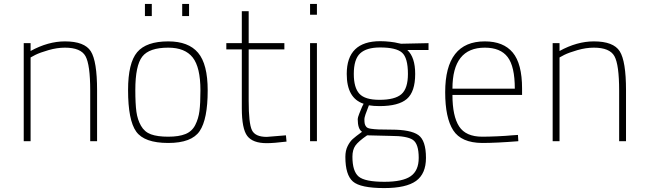

<svg xmlns="http://www.w3.org/2000/svg" viewBox="-20 -720 3310 979"><path d="M136 0H101V-500H136V-460Q225 -509 311 -509Q411 -509 443 -458.5Q475 -408 475 -260V0H440V-258Q440 -390 416 -433.5Q392 -477 311 -477Q271 -477 227.5 -464.5Q184 -452 160 -440L136 -427Z M838 -509Q941 -509 990 -451Q1039 -393 1039 -259Q1039 -112 998 -51.5Q957 9 838 9Q716 9 674.5 -49Q633 -107 633 -261Q633 -399 679.5 -454Q726 -509 838 -509ZM838 -23Q892 -23 925.5 -36.5Q959 -50 975.5 -82.5Q992 -115 997 -154Q1002 -193 1002 -259Q1002 -377 962.5 -427Q923 -477 838 -477Q741 -477 705.5 -431.5Q670 -386 670 -261Q670 -191 675.5 -150.5Q681 -110 699 -78.5Q717 -47 750 -35Q783 -23 838 -23ZM719 -638V-700H754V-638ZM909 -638V-700H944V-638Z M1430 -468H1248V-206Q1248 -91 1264.5 -56.5Q1281 -22 1340 -22L1438 -30L1441 2Q1375 10 1340 10Q1269 10 1241 -26.5Q1213 -63 1213 -168V-468H1134V-500H1213V-663H1248V-500H1430Z M1561 0V-500H1596V0ZM1561 -645V-700H1596V-645Z M1939 239Q1818 239 1779.5 205.5Q1741 172 1741 80Q1741 48 1752.5 25Q1764 2 1778.5 -11Q1793 -24 1826 -48Q1804 -62 1804 -113Q1804 -120 1811.5 -139.5Q1819 -159 1826 -175L1834 -191Q1748 -219 1748 -343Q1748 -510 1919 -510Q1943 -510 1969.5 -507Q1996 -504 2010 -500L2025 -497L2165 -500V-465H2057Q2097 -428 2097 -343Q2097 -252 2054.5 -215.5Q2012 -179 1915 -179Q1885 -179 1861 -183Q1838 -126 1838 -113Q1838 -96 1840 -88Q1842 -80 1848 -73Q1854 -66 1871 -63.5Q1888 -61 1910 -60Q1932 -59 1975 -59Q2074 -59 2113 -31.5Q2152 -4 2152 85Q2152 166 2101.5 202.5Q2051 239 1939 239ZM1973 -27 1852 -30Q1807 1 1792 22.5Q1777 44 1777 79Q1777 153 1808.5 180Q1840 207 1940 207Q2033 207 2074 178.5Q2115 150 2115 85Q2115 13 2085 -7Q2055 -27 1973 -27ZM1915 -211Q1994 -211 2027 -240Q2060 -269 2060 -343Q2060 -425 2030 -451.5Q2000 -478 1918 -478Q1849 -478 1816.5 -448Q1784 -418 1784 -343Q1784 -273 1812.5 -242Q1841 -211 1915 -211Z M2439 -23Q2470 -23 2515.5 -25Q2561 -27 2591 -30L2621 -32L2623 0Q2511 9 2438 9Q2332 8 2291 -55.5Q2250 -119 2250 -250Q2250 -509 2452 -509Q2547 -509 2594.5 -452Q2642 -395 2642 -269V-236H2287Q2287 -128 2321 -75.5Q2355 -23 2439 -23ZM2287 -268H2605Q2605 -381 2568.5 -429Q2532 -477 2452 -477Q2287 -477 2287 -268Z M2833 0H2798V-500H2833V-460Q2922 -509 3008 -509Q3108 -509 3140 -458.5Q3172 -408 3172 -260V0H3137V-258Q3137 -390 3113 -433.5Q3089 -477 3008 -477Q2968 -477 2924.5 -464.5Q2881 -452 2857 -440L2833 -427Z"/></svg>

Font: TypoPRO Titillium Text
Style: 1 wt
Weight: 100
Designer: Accademia di Belle Arti di Urbino and others
Foundry: Accademia di Belle Arti di Urbino and others.
Version: Version 25.000